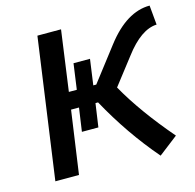

<svg xmlns="http://www.w3.org/2000/svg" viewBox="-105 -815 947 934"><g transform="rotate(-15 368.5 -347.5)"><path d="M591 12 688 -63Q550 -224 472 -363L575 -496Q658 -606 737 -609L728 -707Q612 -707 508 -572L378 -403H363L381 -532H298L280 -403H240L282 -707H163L64 0H183L228 -317H268L251 -199H334L351 -317H364Q462 -138 591 12Z"/></g></svg>

Font: Brisa Sans Medium
Style: Italic
Weight: 600
Italic angle: -8°
Designer: Dalton Maag Ltd
Foundry: Dalton Maag Ltd
Version: Version 1.101;July 10, 2019;FontCreator 11.5.0.2425 64-bit